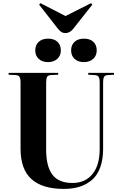

<svg xmlns="http://www.w3.org/2000/svg" viewBox="-20 -1197 786 1231"><path d="M399.9 -984.9Q384.8 -984.9 373.5 -991.9Q362.3 -999 347.2 -1018.1L231 -1167L238.8 -1176.8L399.9 -1094.2L564 -1176.8L571.8 -1167L450.2 -1013.2Q428.2 -984.9 399.9 -984.9ZM518.1 -798.8Q480.5 -798.8 458.3 -819.3Q436 -839.8 436 -874Q436 -908.2 458 -928.7Q480 -949.2 518.1 -949.2Q556.6 -949.2 578.4 -929Q600.1 -908.7 600.1 -874Q600.1 -840.3 577.4 -819.6Q554.7 -798.8 518.1 -798.8ZM288.1 -798.8Q250.5 -798.8 228.3 -819.3Q206.1 -839.8 206.1 -874Q206.1 -908.2 228.3 -928.7Q250.5 -949.2 288.1 -949.2Q326.7 -949.2 348.4 -929Q370.1 -908.7 370.1 -874Q370.1 -840.3 347.4 -819.6Q324.7 -798.8 288.1 -798.8ZM389.2 14.2Q251 14.2 181.4 -48.8Q111.8 -111.8 111.8 -243.2V-668Q111.8 -693.8 105 -704.6Q98.1 -715.3 78.1 -715.8L35.2 -717.8V-730H353V-717.8L306.2 -715.8Q288.6 -714.8 282.2 -704.6Q275.9 -694.3 275.9 -666V-236.8Q275.9 -130.9 315.7 -77.4Q355.5 -23.9 444.8 -23.9Q526.4 -23.9 572.8 -80.8Q619.1 -137.7 619.1 -241.2V-668Q619.1 -695.3 611.8 -705.3Q604.5 -715.3 583 -715.8L545.9 -717.8V-730H710.9V-717.8L673.8 -715.8Q654.3 -715.3 647.7 -705.1Q641.1 -694.8 641.1 -666V-242.2Q641.1 -174.8 623 -124.8Q605 -74.7 570.8 -44.7Q536.6 -14.6 491.5 -0.2Q446.3 14.2 389.2 14.2Z"/></svg>

Font: Display Regular
Style: Bold
Weight: 700
Designer: Latin by Veronika Burian and Jose Scaglione. Greek by Irene Vlachou. Cyrillic by Vera Evstafieva.
Foundry: TypeTogether
Version: Version 3.002